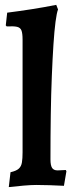

<svg xmlns="http://www.w3.org/2000/svg" viewBox="-20 -762 303 791"><path d="M16.2 8.8 23.3 -52.5Q46.9 -57.7 57.3 -67.1Q67.7 -76.4 70.3 -92.7Q73 -109 73 -134.1V-598.5Q73 -624.4 68.5 -636.3Q64 -648.3 50.2 -651.5Q36.3 -654.7 7.7 -653.1L3.8 -657.4L9.6 -709.8Q60.1 -716.2 110.7 -724.1Q161.2 -732 211.7 -742L219.1 -723.1Q213.7 -709.4 208.8 -672.5Q203.9 -635.5 200.2 -578.7Q196.5 -521.8 193.5 -448.4Q190.5 -375.1 189.2 -288.2Q187.9 -201.3 187.9 -105.2Q187.9 -80.6 194.6 -70.3Q201.2 -60 217.5 -60L251.2 -61.6L253.6 -56.2L243.4 3.5Q217 2 184.8 1Q152.7 0 129.5 0Q108.8 0 78 2.6Q47.1 5.2 16.2 8.8Z"/></svg>

Font: Alegreya
Style: Regular
Weight: 400
Designer: Juan Pablo del Peral
Foundry: Huerta Tipografica
Version: Version 2.009